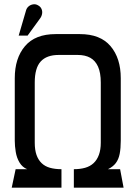

<svg xmlns="http://www.w3.org/2000/svg" viewBox="-20 -864 622 884"><path d="M536 -216V-504Q536 -596 489 -651.5Q442 -707 348 -707H236Q142 -707 95 -651.5Q48 -596 48 -504V-216Q48 -192 52.5 -164.5Q57 -137 70 -115.5Q83 -94 105 -85H52L34 0H263V-85Q233 -85 210 -91.5Q187 -98 171.5 -113Q156 -128 148 -151Q140 -174 140 -207V-484Q140 -551 167.5 -581Q195 -611 250 -611H338Q372 -611 395.5 -598Q419 -585 431.5 -557Q444 -529 444 -484V-207Q444 -175 435.5 -151.5Q427 -128 411 -113Q395 -98 372 -91.5Q349 -85 320 -85V0H549L533 -85H477Q500 -96 513 -113Q526 -130 531 -155.5Q536 -181 536 -216ZM163 -777Q171 -787 173.5 -799Q176 -811 171.5 -822Q167 -833 156 -839Q145 -846 132.5 -844Q120 -842 111 -834Q102 -826 99 -813L66 -700H107Z"/></svg>

Font: Advent Pro SemiBold
Style: Regular
Weight: 600
Designer: VivaRado, Andreas Kalpakidis
Foundry: VivaRado, Andreas Kalpakidis
Version: Version 3.000